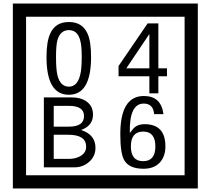

<svg xmlns="http://www.w3.org/2000/svg" viewBox="-20 -980 1195 1090"><path d="M1103 90H53V-960H1103ZM1028 15V-885H128V15ZM497 -656Q497 -442 371 -442Q244 -442 244 -656Q244 -744 265 -789Q294 -855 371 -855Q448 -855 477 -789Q497 -745 497 -656ZM444 -656Q444 -723 435 -752Q420 -809 371 -809Q322 -809 306 -752Q298 -723 298 -656Q298 -587 306 -553Q322 -488 371 -488Q419 -488 435 -554Q444 -587 444 -656ZM928 -547H879V-450H828V-547H653V-605L818 -847H879V-592H928ZM828 -592V-787L697 -592ZM522 -141Q522 -93 486.5 -61.5Q451 -30 403 -30H229V-427H388Q439 -427 471 -404Q508 -378 508 -329Q508 -266 440 -242Q522 -216 522 -141ZM457 -321Q457 -379 372 -379H285V-261H371Q457 -261 457 -321ZM469 -147Q469 -215 368 -215H285V-78H371Q408 -78 435 -93Q469 -112 469 -147ZM919 -149Q919 -91 886.5 -56.5Q854 -22 795 -22Q711 -22 684 -73Q663 -111 663 -219Q663 -435 797 -435Q895 -435 908 -332H855Q850 -392 796 -392Q713 -392 717 -225Q738 -253 748 -260Q768 -275 801 -275Q919 -275 919 -149ZM862 -149Q862 -233 793 -233Q723 -233 723 -149Q723 -65 793 -65Q862 -65 862 -149Z"/></svg>

Font: Unicode BMP Fallback SIL
Style: Regular
Weight: 400
Foundry: NRSI, SIL International
Version: Version 5.1 Based on Unicode 5.1